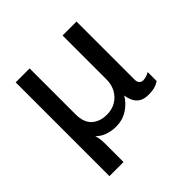

<svg xmlns="http://www.w3.org/2000/svg" viewBox="-174 -661 973 973"><g transform="rotate(-45 312.0 -175.0)"><path d="M73 161V-511H173V-182Q173 -124 203.5 -96Q234 -68 285 -68Q321 -68 349 -84.5Q377 -101 393 -130Q409 -159 409 -195V-511H509V-95Q509 -77 517.5 -69Q526 -61 537 -61Q548 -61 560.5 -65Q573 -69 583 -75V-11Q570 -1 551 4.5Q532 10 506 10Q474 10 455 -2Q436 -14 427 -33.5Q418 -53 415 -75Q394 -39 357.5 -15.5Q321 8 274 8Q244 8 214.5 -2Q185 -12 166 -33Q168 -27 171 -9.5Q174 8 174 24V161Z"/></g></svg>

Font: Chivo Medium
Style: Regular
Weight: 400
Version: Version 2.002